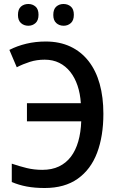

<svg xmlns="http://www.w3.org/2000/svg" viewBox="-20 -932 595 962"><path d="M204 -633Q164 -633 129.5 -622Q95 -611 64 -595L27 -682Q66 -702 112 -713Q158 -724 209 -724Q279 -724 333 -698.5Q387 -673 424 -625.5Q461 -578 479.5 -511.5Q498 -445 498 -362Q498 -250 466.5 -166.5Q435 -83 369.5 -36.5Q304 10 204 10Q154 10 114 2.5Q74 -5 39 -20V-112Q77 -99 114 -90Q151 -81 192 -81Q240 -81 275.5 -98Q311 -115 335 -146.5Q359 -178 372 -223Q385 -268 387 -324H115V-415H385Q382 -463 368.5 -503Q355 -543 332 -572Q309 -601 277 -617Q245 -633 204 -633ZM70 -857Q70 -886 85 -899Q100 -912 122 -912Q143 -912 158 -899Q173 -886 173 -858Q173 -830 158 -816.5Q143 -803 122 -803Q100 -803 85 -816.5Q70 -830 70 -857ZM247 -857Q247 -886 262 -899Q277 -912 298 -912Q320 -912 335 -899Q350 -886 350 -858Q350 -830 335 -816.5Q320 -803 299 -803Q277 -803 262 -816.5Q247 -830 247 -857Z"/></svg>

Font: Noto Sans Display SemiCondensed Medium
Style: Regular
Weight: 500
Width: 4
Designer: Monotype Design Team
Foundry: Monotype Imaging Inc.
Version: Version 2.003